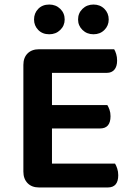

<svg xmlns="http://www.w3.org/2000/svg" viewBox="-20 -824 585 846"><path d="M152 2Q120 2 101.5 -17Q83 -36 83 -68V-538Q83 -570 101.5 -588.5Q120 -607 152 -607H483Q488 -599 492 -586Q496 -573 496 -557Q496 -531 484 -517Q472 -503 451 -503H209V-361H453Q458 -353 462.5 -340.5Q467 -328 467 -312Q467 -258 421 -258H209V-103H487Q492 -95 496.5 -81.5Q501 -68 501 -52Q501 2 455 2ZM265 -738Q265 -711 245.5 -692Q226 -673 197 -673Q167 -673 148.5 -692Q130 -711 130 -738Q130 -766 148.5 -785Q167 -804 197 -804Q226 -804 245.5 -785Q265 -766 265 -738ZM459 -738Q459 -711 440 -692Q421 -673 392 -673Q363 -673 343.5 -692Q324 -711 324 -738Q324 -766 343.5 -785Q363 -804 392 -804Q421 -804 440 -785Q459 -766 459 -738Z"/></svg>

Font: Baloo 2 SemiBold
Style: Regular
Weight: 600
Designer: Sarang Kulkarni and Ek Type
Foundry: Ek Type
Version: Version 1.640;hotconv 1.0.111;makeotfexe 2.5.65597; ttfautoh